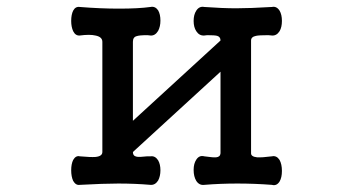

<svg xmlns="http://www.w3.org/2000/svg" viewBox="-20 -543 1040 565"><path d="M281.2 -419.9V-95.7Q281.2 -83 260.7 -81.1Q247.1 -80.1 214.8 -83Q203.1 -85.9 195.3 -72.3Q189.5 -60.5 189.5 -42Q189.5 -23.4 195.3 -10.7Q203.1 2.9 214.8 1Q285.2 -2.9 328.1 -2.9Q377.9 -2.9 422.9 1Q436.5 2 445.3 -11.7Q452.1 -24.4 452.1 -42Q452.1 -59.6 445.3 -71.3Q436.5 -85 422.9 -83H413.1Q388.7 -80.1 381.8 -82Q371.1 -84 371.1 -95.7L628.9 -332V-91.8Q627.9 -81.1 616.2 -80.1Q608.4 -79.1 581.1 -83Q566.4 -86.9 557.6 -73.2Q549.8 -61.5 549.8 -43Q549.8 -23.4 557.6 -10.7Q566.4 2.9 581.1 1Q627.9 -2.9 678.7 -2.9Q729.5 -2.9 780.3 1Q793.9 4.9 802.7 -8.8Q809.6 -20.5 809.6 -40Q809.6 -59.6 802.7 -72.3Q793.9 -85.9 780.3 -83Q750 -79.1 736.3 -80.1Q718.8 -82 718.8 -91.8V-423.8Q718.8 -434.6 733.4 -437.5Q742.2 -439.5 769.5 -439.5L780.3 -438.5Q793.9 -437.5 802.7 -451.2Q809.6 -462.9 809.6 -481.4Q809.6 -500 802.7 -511.7Q793.9 -525.4 780.3 -522.5Q715.8 -518.6 674.8 -518.6Q634.8 -518.6 581.1 -522.5Q566.4 -525.4 557.6 -511.7Q549.8 -500 549.8 -481.4Q549.8 -462.9 557.6 -451.2Q566.4 -437.5 581.1 -438.5L589.8 -439.5Q612.3 -439.5 619.1 -437.5Q628.9 -434.6 628.9 -423.8L371.1 -187.5V-419.9Q371.1 -433.6 381.8 -436.5Q389.6 -439.5 414.1 -439.5L422.9 -438.5Q436.5 -437.5 445.3 -452.1Q452.1 -464.8 452.1 -482.4Q452.1 -501 445.3 -512.7Q436.5 -525.4 422.9 -522.5Q387.7 -517.6 330.1 -517.6Q275.4 -517.6 214.8 -522.5Q202.1 -524.4 195.3 -511.7Q189.5 -500 189.5 -481.4Q189.5 -463.9 195.3 -451.2Q202.1 -437.5 214.8 -438.5Q244.1 -442.4 260.7 -438.5Q281.2 -434.6 281.2 -419.9Z"/></svg>

Font: GungsuhChe
Style: Regular
Weight: 400
Monospace: yes
Version: Version 2.21